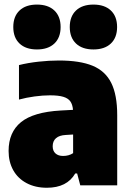

<svg xmlns="http://www.w3.org/2000/svg" viewBox="-20 -830 586 860"><path d="M505 -314V0H339.5L325.5 -53H317Q280 11 190 11Q138 11 99 -9.8Q60 -30.5 39.2 -67.8Q18.5 -105 18.5 -154Q18.5 -237.5 74 -282.8Q129.5 -328 251.5 -335L307 -338Q305 -362 295 -376Q285 -390 263.2 -396.5Q241.5 -403 204 -403Q172 -403 135 -398Q98 -393 65 -384V-538.5Q105 -548.5 152.8 -553.8Q200.5 -559 244 -559Q338 -559 394.8 -535.5Q451.5 -512 478.2 -458.8Q505 -405.5 505 -314ZM307.5 -144V-227.5L275 -225.5Q245.5 -224 230.8 -211Q216 -198 216 -175Q216 -154 228.5 -142.8Q241 -131.5 262.5 -131.5Q288.5 -131.5 307.5 -144ZM39.5 -709Q39.5 -756.5 67.5 -783Q95.5 -809.5 145.5 -809.5Q195.5 -809.5 223.5 -783Q251.5 -756.5 251.5 -709Q251.5 -661.5 223.5 -635Q195.5 -608.5 145.5 -608.5Q95.5 -608.5 67.5 -635Q39.5 -661.5 39.5 -709ZM292.5 -709Q292.5 -756.5 320.5 -783Q348.5 -809.5 398.5 -809.5Q448.5 -809.5 476.5 -783Q504.5 -756.5 504.5 -709Q504.5 -661.5 476.5 -635Q448.5 -608.5 398.5 -608.5Q348.5 -608.5 320.5 -635Q292.5 -661.5 292.5 -709Z"/></svg>

Font: Encode Sans Semi Condensed Black
Style: Regular
Weight: 900
Width: 4
Designer: Multiple Designers
Foundry: Impallari Type
Version: Version 2.000